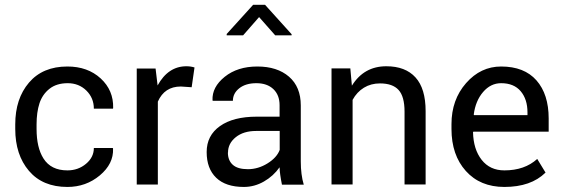

<svg xmlns="http://www.w3.org/2000/svg" viewBox="-20 -756 2304 787"><path d="M129.9 -227.5Q129.9 -150.9 158.2 -106.4Q189 -57.6 256.3 -57.6Q300.3 -57.6 332.5 -84.5Q364.7 -111.3 364.7 -149.4H442.4L443.4 -146.5Q445.8 -84.5 389.2 -37.1Q332.5 10.3 256.3 10.3Q154.8 10.3 98.6 -55.7Q42.5 -121.6 42.5 -227.5V-246.1Q42.5 -351.6 98.9 -417.5Q155.3 -483.4 256.3 -483.4Q339.4 -483.4 392.6 -434.6Q445.8 -385.7 443.8 -313L442.9 -310.5H364.7Q364.7 -354.5 334 -384.8Q303.2 -415 257.6 -415Q211.9 -415 182.9 -392.1Q153.8 -369.1 141.8 -332.5Q129.9 -295.9 129.9 -246.1Z M627 0.5H540.5V-475.1H617.7L626 -405.8Q669.4 -484.4 744.1 -484.4Q761.7 -484.4 777.3 -479.5L765.6 -398.4L721.2 -401.4Q654.3 -401.4 627 -339.4Z M979.5 10.3Q905.3 10.3 866.2 -27.3Q827.1 -64.9 827.1 -132.8Q827.1 -200.7 881.8 -239.3Q936.5 -277.8 1032.2 -277.8H1126V-324.7Q1126 -366.7 1100.3 -390.9Q1074.7 -415 1031 -415Q987.3 -415 960.9 -394.3Q934.6 -373.5 934.6 -342.8H852.1L851.1 -345.2Q848.6 -398.9 901.1 -441.2Q953.6 -483.4 1034.9 -483.4Q1116.2 -483.4 1164.6 -441.7Q1212.9 -399.9 1212.9 -323.7V-94.7Q1212.9 -39.6 1225.1 1H1135.7Q1126.5 -44.4 1126 -70.3Q1100.6 -34.2 1061.8 -12Q1022.9 10.3 979.5 10.3ZM914.6 -130.9H914.1Q914.1 -98.6 934.1 -80.6Q954.1 -62.5 996.1 -62.5Q1038.1 -62.5 1076.4 -86.2Q1114.7 -109.9 1126.5 -141.6V-219.2H1029.8Q978 -219.2 946.3 -193.6Q914.6 -168 914.6 -130.9ZM1175.3 -611.3H1107.9L1042 -686L976.6 -611.3H909.2V-616.7L1017.6 -736.3H1066.4L1175.3 -615.7Z M1338.9 -475.6H1416L1422.4 -404.8Q1471.7 -484.4 1563.5 -484.4Q1641.6 -484.4 1683.1 -438.7Q1724.6 -393.1 1724.6 -300.3V0H1638.2V-298.3Q1638.2 -360.4 1613.8 -387.2Q1589.4 -414.1 1537.6 -414.1Q1500.5 -414.1 1471.7 -396.5Q1442.9 -378.9 1425.3 -346.7V0H1338.9Z M2142.1 -295.4Q2142.1 -349.1 2114.3 -382.1Q2086.4 -415 2034.2 -415Q1991.2 -415 1960.2 -378.9Q1929.2 -342.8 1921.9 -286.6L1922.9 -284.2H2142.1ZM2047.4 10.3Q1948.2 10.3 1889.4 -55.2Q1830.6 -120.6 1830.6 -227.5V-247.1Q1830.6 -347.2 1890.4 -415.3Q1950.2 -483.4 2034.2 -483.4Q2128.9 -483.4 2179 -426.5Q2229 -369.6 2229 -270.5V-216.3H1920.4L1918.9 -214.4Q1920.4 -144 1954.3 -100.8Q1988.3 -57.6 2047.4 -57.6Q2130.4 -57.6 2182.1 -104.5L2216.3 -48.3H2215.8Q2156.2 10.3 2047.4 10.3Z"/></svg>

Font: Yantramanav
Style: Regular
Weight: 400
Version: Version 1.001;PS 1.0;hotconv 1.0.72;makeotf.lib2.5.5900; ttf